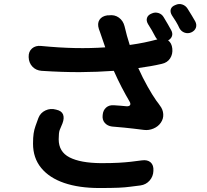

<svg xmlns="http://www.w3.org/2000/svg" viewBox="-20 -881 1040 965"><path d="M862 -856Q879 -864 896 -858.5Q913 -853 923 -837Q933 -821 944 -803Q955 -785 961 -774Q970 -757 964.5 -741.5Q959 -726 941 -718Q924 -711 907.5 -717Q891 -723 882 -739Q875 -755 863.5 -774Q852 -793 844 -804Q834 -821 838.5 -835Q843 -849 862 -856ZM262 -330Q290 -324 297 -305.5Q304 -287 294 -261Q285 -241 280 -227.5Q275 -214 275 -181Q275 -118 329.5 -90Q384 -62 487 -61Q542 -61 576.5 -63Q611 -65 637.5 -68Q664 -71 693 -75Q721 -79 737 -65Q753 -51 751 -22Q750 6 732 26.5Q714 47 686 51Q659 54 634.5 57.5Q610 61 575 62.5Q540 64 479 64Q377 64 302.5 38.5Q228 13 187 -37Q146 -87 146 -159Q146 -190 149 -210Q152 -230 158.5 -248Q165 -266 173 -288Q183 -314 208.5 -326Q234 -338 262 -330ZM124 -594Q123 -622 141 -637.5Q159 -653 187 -650Q280 -641 358 -639.5Q436 -638 509 -643L488 -704Q485 -712 482 -721.5Q479 -731 477 -735Q468 -763 480 -781.5Q492 -800 520 -804H527Q556 -808 577.5 -792.5Q599 -777 606 -749Q612 -724 618 -701.5Q624 -679 632 -655Q674 -661 705.5 -667.5Q737 -674 771 -683Q765 -688 761 -696Q754 -710 743 -729Q732 -748 724 -760Q714 -777 719 -791.5Q724 -806 742 -813Q759 -821 776.5 -815.5Q794 -810 803 -794Q813 -778 823.5 -759.5Q834 -741 840 -730Q849 -714 844.5 -700Q840 -686 825 -678Q843 -665 846 -637Q849 -609 835 -587.5Q821 -566 793 -560Q763 -553 736.5 -548.5Q710 -544 675 -539Q697 -490 721.5 -446.5Q746 -403 765 -376Q770 -369 776 -361.5Q782 -354 784 -350Q799 -331 800.5 -307.5Q802 -284 788 -264Q775 -245 751.5 -235Q728 -225 704 -228Q673 -232 651 -234.5Q629 -237 605 -239.5Q581 -242 543 -245Q520 -248 506.5 -263.5Q493 -279 496 -303Q498 -327 513.5 -340.5Q529 -354 553 -352Q571 -351 588 -349.5Q605 -348 615 -347Q629 -346 633.5 -352.5Q638 -359 631 -371Q611 -405 591.5 -442.5Q572 -480 552 -525Q470 -519 383 -518.5Q296 -518 189 -525Q161 -527 143 -546Q125 -565 124 -594Z"/></svg>

Font: Chiron GoRound TC
Style: Bold
Weight: 700
Designer: Ryoko NISHIZUKA 西塚涼子 (kana, bopomofo & ideographs); Paul D. Hunt (Latin, Greek & Cyrillic); Sandoll Communications 산돌커뮤니
Foundry: Adobe
Version: Version 1.000;hotconv 1.1.1;makeotfexe 2.6.0